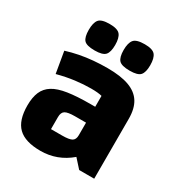

<svg xmlns="http://www.w3.org/2000/svg" viewBox="-171 -830 902 963"><g transform="rotate(30 280.0 -348.5)"><path d="M202 14Q113 14 72.5 -25.5Q32 -65 32 -151Q32 -198 45.5 -229.5Q59 -261 89.5 -280Q120 -299 172.5 -307Q225 -315 303 -315H360V-223H266Q225 -223 209.5 -213.5Q194 -204 194 -177V-107H258Q299 -107 314.5 -116Q330 -125 330 -150V-378Q309 -384 267 -384Q224 -384 176.5 -378Q129 -372 76 -358L55 -481Q90 -492 128 -499.5Q166 -507 206 -510.5Q246 -514 287 -514Q364 -514 412 -496.5Q460 -479 483 -442.5Q506 -406 506 -347V0H419L374 -50Q299 14 202 14ZM389 -558Q341 -558 326 -575Q311 -592 311 -633Q311 -674 326 -692.5Q341 -711 389 -711Q435 -711 450 -692.5Q465 -674 465 -633Q465 -592 450 -575Q435 -558 389 -558ZM186 -558Q138 -558 123.5 -575Q109 -592 109 -633Q109 -674 123.5 -692.5Q138 -711 186 -711Q232 -711 247 -692.5Q262 -674 262 -633Q262 -592 247 -575Q232 -558 186 -558Z"/></g></svg>

Font: Changa ExtraLight
Style: Bold
Weight: 700
Version: Version 3.002; ttfautohint (v1.8.2)